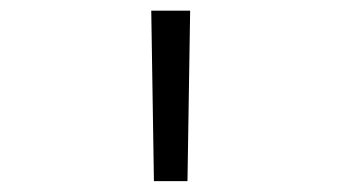

<svg xmlns="http://www.w3.org/2000/svg" viewBox="-20 -713 626 352"><path d="M262.2 -380.9H323.7L328.6 -693.4H257.3Z"/></svg>

Font: Cascadia Code Light
Style: Regular
Weight: 300
Monospace: yes
Designer: Aaron Bell
Foundry: Saja Typeworks
Version: Version 2404.023